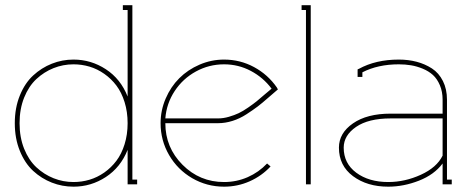

<svg xmlns="http://www.w3.org/2000/svg" viewBox="-20 -699 1786 728"><path d="M258.8 -455.1Q219.2 -455.1 183.1 -440.7Q147 -426.3 117.9 -399.2Q88.9 -372.1 71.5 -328.9Q54.2 -285.6 54.2 -231.9Q54.2 -178.2 71.5 -135Q88.9 -91.8 117.9 -64.7Q147 -37.6 183.1 -23.2Q219.2 -8.8 258.8 -8.8Q290 -8.8 319.6 -17.6Q349.1 -26.4 375.5 -44.9Q401.9 -63.5 421.4 -89.4Q440.9 -115.2 452.4 -152.1Q463.9 -189 463.9 -231.9Q463.9 -274.9 452.4 -311.8Q440.9 -348.6 421.4 -374.5Q401.9 -400.4 375.5 -418.9Q349.1 -437.5 319.6 -446.3Q290 -455.1 258.8 -455.1ZM445.8 -679.2H481.9V-18.1H500V0H463.9V-130.9Q437.5 -64.5 381.3 -27.8Q325.2 8.8 258.8 8.8Q215.8 8.8 176.5 -6.6Q137.2 -22 105.7 -51Q74.2 -80.1 55.2 -127Q36.1 -173.8 36.1 -231.9Q36.1 -290 55.2 -336.9Q74.2 -383.8 105.7 -412.8Q137.2 -441.9 176.5 -457.5Q215.8 -473.1 258.8 -473.1Q325.2 -473.1 381.3 -436.5Q437.5 -399.9 463.9 -333V-661.1H445.8Z M588.9 -231.9Q588.9 -280.8 608.2 -325.4Q627.4 -370.1 659.7 -402.3Q691.9 -434.6 736.6 -453.9Q781.2 -473.1 829.6 -473.1Q890.6 -473.1 943.4 -444.6Q996.1 -416 1029.8 -367.2L1033.7 -359.9L1027.8 -355Q1021 -349.6 997.8 -329.1Q974.6 -308.6 957.3 -295.4Q939.9 -282.2 914.3 -265.6Q888.7 -249 861.3 -240.5Q834 -231.9 806.6 -231.9H606.9Q606.9 -139.6 672.1 -74.2Q737.3 -8.8 829.6 -8.8Q877 -8.8 919.2 -27.3Q961.4 -45.9 992.7 -79.1L1005.9 -67.9Q972.2 -31.7 926.5 -11.5Q880.9 8.8 829.6 8.8Q764.2 8.8 708.7 -23.4Q653.3 -55.7 621.1 -111.1Q588.9 -166.5 588.9 -231.9ZM606.9 -250H806.6Q826.7 -250 847.7 -256.1Q868.7 -262.2 884.8 -269.8Q900.9 -277.3 921.6 -291.7Q942.4 -306.2 953.4 -315.2Q964.4 -324.2 983.9 -341.1Q1003.4 -357.9 1009.8 -362.8Q978 -405.3 930.9 -430.2Q883.8 -455.1 829.6 -455.1Q772.5 -455.1 722.9 -428Q673.3 -400.9 642.3 -353.8Q611.3 -306.6 606.9 -250Z M1123.5 -679.2H1158.2V0H1140.1V-661.1H1123.5Z M1658.2 -108.9V-250H1460.9Q1377 -250 1330.1 -217.8Q1283.2 -185.5 1283.2 -139.2Q1283.2 -79.6 1330.8 -44.2Q1378.4 -8.8 1452.1 -8.8Q1515.1 -8.8 1575.7 -36.4Q1636.2 -64 1658.2 -108.9ZM1335.9 -430.2V-436L1340.8 -438Q1404.8 -473.1 1492.2 -473.1Q1528.3 -473.1 1559.8 -464.8Q1591.3 -456.5 1617.7 -439.5Q1644 -422.4 1659.4 -391.8Q1674.8 -361.3 1674.8 -320.8V-18.1H1692.9V0H1658.2V-79.1Q1626.5 -36.6 1568.4 -13.9Q1510.3 8.8 1452.1 8.8Q1372.1 8.8 1318.6 -31Q1265.1 -70.8 1265.1 -139.2Q1265.1 -194.3 1318.4 -231.2Q1371.6 -268.1 1460.9 -268.1H1658.2V-320.8Q1658.2 -351.6 1647.9 -375.7Q1637.7 -399.9 1621.6 -414.6Q1605.5 -429.2 1583 -438.5Q1560.5 -447.8 1538.6 -451.4Q1516.6 -455.1 1492.2 -455.1Q1413.1 -455.1 1354 -424.8V-407.2H1335.9Z"/></svg>

Font: Rawengulk
Style: Light
Weight: 300
Version: Version 0.92